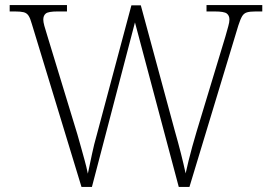

<svg xmlns="http://www.w3.org/2000/svg" viewBox="-20 -734 1067 754"><path d="M105 -640Q99 -662 92 -672.5Q85 -683 73 -686Q61 -689 39 -689H18V-714H243V-689H206Q170 -689 160 -681Q150 -673 150 -657Q150 -648 154 -633Q158 -618 166 -593L284 -206Q293 -175 299.5 -151Q306 -127 312.5 -104Q319 -81 325 -52Q334 -94 341.5 -130Q349 -166 361 -208L496 -713H533L666 -222Q680 -173 690.5 -131.5Q701 -90 709 -53Q714 -76 720.5 -102.5Q727 -129 735 -158Q743 -187 752 -217L865 -590Q872 -615 876.5 -631Q881 -647 881 -657Q881 -673 870.5 -681Q860 -689 823 -689H791V-714H1010V-689H984Q962 -689 950 -685.5Q938 -682 931 -670.5Q924 -659 916 -634L724 0H682L510 -646L341 0H300Z"/></svg>

Font: Noto Serif Thai ExtraLight
Style: Regular
Weight: 250
Version: Version 2.001